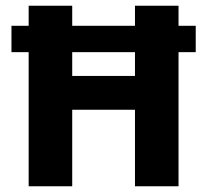

<svg xmlns="http://www.w3.org/2000/svg" viewBox="-20 -650 723 670"><path d="M80 0V-468H20V-560H80V-630H232V-560H451V-630H603V-560H663V-468H603V0H451V-267H232V0ZM451 -385V-468H232V-385Z"/></svg>

Font: Mukta Vaani ExtraBold
Style: Regular
Weight: 800
Designer: Noopur Datye, Girish Dalvi, Yashodeep Gholap, Pallavi Karambelkar
Foundry: Ek Type
Version: Version 2.538;PS 1.000;hotconv 16.6.51;makeotf.lib2.5.65220;